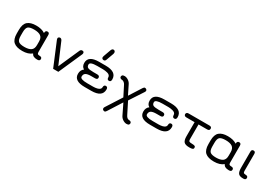

<svg xmlns="http://www.w3.org/2000/svg" viewBox="35 -1764 4212 2974"><g transform="rotate(30 2141.0 -276.5)"><path d="M536.1 0H529.3Q453.1 0 431.6 -50.8Q370.1 0 264.6 0Q159.2 0 108.4 -43.9Q57.6 -87.9 57.6 -193.4V-256.8Q57.6 -362.3 108.4 -406.2Q159.2 -450.2 258.8 -450.2Q358.4 -450.2 418.9 -409.2Q418.9 -457 457 -457Q492.2 -457 492.2 -416V-115.2Q492.2 -88.9 501 -79.6Q509.8 -70.3 536.1 -70.3Q580.1 -70.3 580.1 -35.2Q580.1 0 536.1 0ZM127.9 -256.8V-193.4Q127.9 -119.1 156.7 -94.7Q185.5 -70.3 262.2 -70.3Q338.9 -70.3 378.9 -97.7Q418.9 -125 418.9 -193.4V-256.8Q418.9 -325.2 378.9 -352.5Q338.9 -379.9 262.2 -379.9Q185.5 -379.9 156.7 -355.5Q127.9 -331.1 127.9 -256.8Z M819.3 0 643.6 -421.9Q639.6 -431.6 639.6 -443.4Q639.6 -455.1 649.9 -463.4Q660.2 -471.7 672.9 -471.7Q696.3 -471.7 710 -444.3L868.2 -74.2L1032.2 -445.3Q1043.9 -471.7 1069.3 -471.7Q1102.5 -471.7 1102.5 -439.5Q1102.5 -430.7 1098.6 -421.9L912.1 0Z M1482.4 -725.6Q1497.1 -725.6 1506.3 -714.8Q1515.6 -704.1 1515.6 -691.4Q1515.6 -678.7 1512.7 -668L1464.8 -536.1Q1455.1 -506.8 1428.7 -506.8Q1414.1 -506.8 1403.8 -516.1Q1393.6 -525.4 1393.6 -537.1Q1393.6 -548.8 1397.5 -560.5L1445.3 -693.4Q1458 -725.6 1482.4 -725.6ZM1453.1 -197.3H1385.7Q1319.3 -197.3 1290 -179.2Q1260.7 -161.1 1260.7 -117.2Q1260.7 -70.3 1389.6 -70.3H1493.2Q1530.3 -70.3 1563.5 -78.1Q1625 -93.8 1625 -135.7Q1625 -179.7 1660.2 -179.7Q1695.3 -179.7 1695.3 -135.7Q1695.3 0 1500 0H1382.8Q1190.4 0 1190.4 -127Q1190.4 -195.3 1239.3 -229.5Q1190.4 -255.9 1190.4 -323.2Q1190.4 -450.2 1382.8 -450.2H1500Q1695.3 -450.2 1695.3 -314.5Q1695.3 -270.5 1660.2 -270.5Q1625 -270.5 1625 -314.5Q1625 -335 1610.4 -349.1Q1595.7 -363.3 1572.3 -369.1Q1530.3 -379.9 1493.2 -379.9H1389.6Q1259.8 -379.9 1259.8 -333Q1259.8 -293.9 1286.1 -280.8Q1312.5 -267.6 1385.7 -267.6H1453.1Q1498 -267.6 1498 -230.5Q1498 -197.3 1453.1 -197.3Z M2168.9 -434.6Q2183.6 -457 2198.7 -457Q2213.9 -457 2225.6 -447.8Q2237.3 -438.5 2237.3 -425.3Q2237.3 -412.1 2228.5 -399.4L2069.3 -156.2L2171.9 47.9Q2197.3 99.6 2235.4 99.6Q2254.9 99.6 2266.6 108.9Q2278.3 118.2 2278.3 132.8Q2278.3 147.5 2268.6 159.2Q2258.8 170.9 2227.5 170.9Q2196.3 170.9 2162.1 148.9Q2127.9 127 2110.4 88.9L2021.5 -93.8L1866.2 150.4Q1851.6 173.8 1837.4 173.8Q1823.2 173.8 1810.5 165.5Q1797.9 157.2 1797.9 142.1Q1797.9 127 1806.6 114.3L1982.4 -160.2L1892.6 -336.9Q1882.8 -357.4 1864.3 -371.6Q1845.7 -385.7 1827.6 -385.7Q1809.6 -385.7 1797.9 -395Q1786.1 -404.3 1786.1 -418.9Q1786.1 -433.6 1795.9 -445.3Q1805.7 -457 1836.9 -457Q1868.2 -457 1902.3 -435.1Q1936.5 -413.1 1954.1 -375L2031.2 -218.8Z M2622.1 -197.3H2554.7Q2488.3 -197.3 2459 -179.2Q2429.7 -161.1 2429.7 -117.2Q2429.7 -70.3 2558.6 -70.3H2662.1Q2699.2 -70.3 2732.4 -78.1Q2793.9 -93.8 2793.9 -135.7Q2793.9 -179.7 2829.1 -179.7Q2864.3 -179.7 2864.3 -135.7Q2864.3 0 2668.9 0H2551.8Q2359.4 0 2359.4 -127Q2359.4 -195.3 2408.2 -229.5Q2359.4 -255.9 2359.4 -323.2Q2359.4 -450.2 2551.8 -450.2H2668.9Q2864.3 -450.2 2864.3 -314.5Q2864.3 -270.5 2829.1 -270.5Q2793.9 -270.5 2793.9 -314.5Q2793.9 -335 2779.3 -349.1Q2764.6 -363.3 2741.2 -369.1Q2699.2 -379.9 2662.1 -379.9H2558.6Q2428.7 -379.9 2428.7 -333Q2428.7 -293.9 2455.1 -280.8Q2481.4 -267.6 2554.7 -267.6H2622.1Q2667 -267.6 2667 -230.5Q2667 -197.3 2622.1 -197.3Z M3253.9 0Q3181.6 0 3155.8 -28.8Q3129.9 -57.6 3129.9 -127V-379.9H2982.4Q2960 -379.9 2950.2 -390.6Q2940.4 -401.4 2940.4 -415Q2940.4 -428.7 2950.2 -439.5Q2960 -450.2 2982.4 -450.2H3354.5Q3396.5 -450.2 3396.5 -415Q3396.5 -379.9 3354.5 -379.9H3200.2V-114.3Q3200.2 -87.9 3211.9 -79.1Q3223.6 -70.3 3259.8 -70.3Q3295.9 -70.3 3311.5 -63Q3327.1 -55.7 3327.1 -35.2Q3327.1 -14.6 3310.1 -7.3Q3293 0 3253.9 0Z M3963.9 0H3957Q3880.9 0 3859.4 -50.8Q3797.9 0 3692.4 0Q3586.9 0 3536.1 -43.9Q3485.4 -87.9 3485.4 -193.4V-256.8Q3485.4 -362.3 3536.1 -406.2Q3586.9 -450.2 3686.5 -450.2Q3786.1 -450.2 3846.7 -409.2Q3846.7 -457 3884.8 -457Q3919.9 -457 3919.9 -416V-115.2Q3919.9 -88.9 3928.7 -79.6Q3937.5 -70.3 3963.9 -70.3Q4007.8 -70.3 4007.8 -35.2Q4007.8 0 3963.9 0ZM3555.7 -256.8V-193.4Q3555.7 -119.1 3584.5 -94.7Q3613.3 -70.3 3689.9 -70.3Q3766.6 -70.3 3806.6 -97.7Q3846.7 -125 3846.7 -193.4V-256.8Q3846.7 -325.2 3806.6 -352.5Q3766.6 -379.9 3689.9 -379.9Q3613.3 -379.9 3584.5 -355.5Q3555.7 -331.1 3555.7 -256.8Z M4220.7 0H4213.9Q4151.4 0 4128.9 -29.3Q4106.4 -58.6 4106.4 -127V-416Q4106.4 -457 4141.6 -457Q4176.8 -457 4176.8 -416V-115.2Q4176.8 -88.9 4185.5 -79.6Q4194.3 -70.3 4220.7 -70.3Q4264.6 -70.3 4264.6 -35.2Q4264.6 0 4220.7 0Z"/></g></svg>

Font: Jura
Style: DemiBold
Weight: 600
Version: Version 2.5